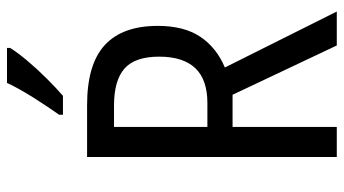

<svg xmlns="http://www.w3.org/2000/svg" viewBox="-237 -746 983 549"><g transform="rotate(-90 254.5 -471.5)"><path d="M228 -714Q345 -714 400 -663.5Q455 -613 455 -512Q455 -437 424 -390.5Q393 -344 336 -320L496 0H399L258 -298H166V0H80V-714ZM227 -637H166V-370H235Q367 -370 367 -508Q367 -577 333 -607Q299 -637 227 -637ZM392 -934Q379 -913 355 -884.5Q331 -856 303.5 -828.5Q276 -801 255 -783H201V-794Q227 -831 251.5 -870Q276 -909 292 -943H392Z"/></g></svg>

Font: Noto Sans Bengali UI Condensed
Style: Regular
Weight: 400
Width: 3
Designer: Jelle Bosma - Monotype Design Team
Foundry: Monotype Imaging Inc.
Version: Version 2.003; ttfautohint (v1.8.4.7-5d5b)